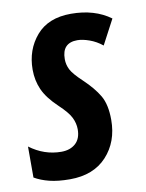

<svg xmlns="http://www.w3.org/2000/svg" viewBox="-76 -605 504 665"><g transform="rotate(-10 175.5 -272.0)"><path d="M293 -168Q293 -222 274.5 -253.5Q256 -285 220 -319Q189 -348 180 -365.5Q171 -383 171 -403Q171 -460 225 -460Q243 -460 267 -451.5Q291 -443 312 -426L358 -513Q302 -554 219 -554Q139 -554 97 -505Q55 -456 55 -386Q55 -348 69.5 -315.5Q84 -283 121 -248Q153 -218 163 -197.5Q173 -177 173 -156Q173 -123 154 -106Q135 -89 104 -89Q44 -89 -7 -127V-18Q15 -5 45 2.5Q75 10 117 10Q200 10 246.5 -40.5Q293 -91 293 -168Z"/></g></svg>

Font: Noto Sans Display Condensed
Style: Bold Italic
Weight: 700
Width: 3
Designer: Monotype Design team
Foundry: Monotype Imaging Inc.
Version: 1.000